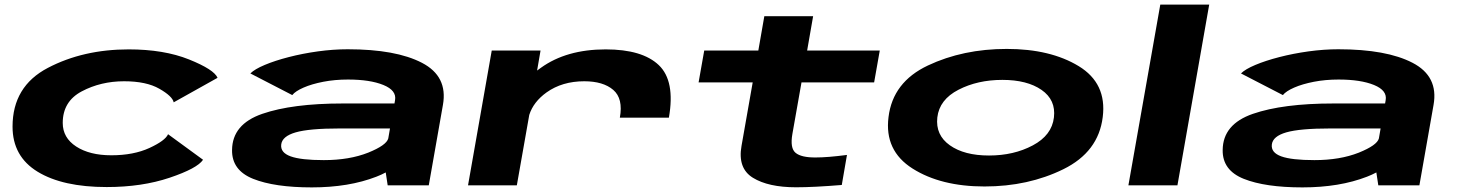

<svg xmlns="http://www.w3.org/2000/svg" viewBox="-20 -805 6335 834"><path d="M443.5 7.5Q252.5 7.5 143.5 -59Q34.5 -125.5 34.5 -255Q34.5 -430 188 -510.2Q341.5 -590.5 539 -590.5Q692 -590.5 801 -546.8Q910 -503 925 -467L734.5 -360.5Q729 -387 672.2 -419.5Q615.5 -452 519 -452Q418 -452 335.2 -408.2Q252.5 -364.5 252.5 -271Q252.5 -206.5 311 -168.5Q369.5 -130.5 463.5 -130.5Q560 -130.5 629 -162.2Q698 -194 710 -222L862 -111Q837 -73.5 716.8 -33Q596.5 7.5 443.5 7.5Z M1664 0 1655.5 -56Q1637 -46 1615 -37.5Q1495.5 9 1334.5 9Q1172.5 9 1079.5 -28.2Q986.5 -65.5 988 -153.5Q989 -265.5 1119.2 -310.5Q1249.5 -355.5 1468.5 -355.5H1693.5L1696 -370Q1703.5 -412 1645.5 -435.8Q1587.5 -459.5 1491.5 -459.5Q1434.5 -459.5 1384.2 -449.8Q1334 -440 1298.5 -424.5Q1263 -409 1249.5 -392L1067.5 -486Q1086 -504.5 1130 -523Q1174 -541.5 1234 -557Q1294 -572.5 1360.8 -581.8Q1427.5 -591 1490.5 -591Q1699.5 -591 1812.8 -532.2Q1926 -473.5 1904 -349.5L1842.5 0ZM1666.5 -203.5 1674 -247H1455.5Q1323 -247 1264.2 -230Q1205.5 -213 1201.5 -177Q1197.5 -142 1242.5 -125.8Q1287.5 -109.5 1386.5 -109.5Q1497.5 -109.5 1579.5 -142Q1658.5 -174 1666.5 -203.5Z M2672.5 -294Q2687.5 -377 2643.8 -414.5Q2600 -452 2518 -452Q2422 -452 2354 -403.5Q2297 -362.5 2279 -306L2225 0H2013L2116 -585.5H2328L2313 -498.5Q2321 -504.5 2329.5 -510.5Q2440.5 -590.5 2611 -590.5Q2770 -590.5 2841.8 -522Q2913.5 -453.5 2885.5 -294Z M3438 8.5Q3317.5 8.5 3250.5 -32.8Q3183.5 -74 3201 -171.5L3249.5 -447H3014.5L3039 -585.5H3274L3300 -734.5H3512L3486 -585.5H3801.5L3777 -447H3461.5L3422 -223.5Q3411 -161.5 3436 -141Q3461 -120.5 3523 -121Q3575 -121 3659 -132L3636.5 -1.5Q3515 8.5 3438 8.5Z M4256.5 5Q4067 5 3944 -72.8Q3821 -150.5 3839.5 -296.5Q3858 -448.5 4010.5 -520.5Q4163 -592.5 4353 -592.5Q4542.5 -592.5 4665.5 -517.8Q4788.5 -443 4770 -296.5Q4751.5 -145 4599 -70Q4446.5 5 4256.5 5ZM4276 -129.5Q4383.5 -129.5 4466.2 -173.5Q4549 -217.5 4558 -295Q4567 -371 4504.2 -414.5Q4441.5 -458 4334 -458Q4226.5 -458 4143.5 -415.2Q4060.5 -372.5 4051.5 -295Q4043 -218.5 4105.8 -174Q4168.5 -129.5 4276 -129.5Z M4881.5 0 5020 -785H5232.5L5094.5 0Z M5967 0 5958.5 -56Q5940 -46 5918 -37.5Q5798.5 9 5637.5 9Q5475.5 9 5382.5 -28.2Q5289.5 -65.5 5291 -153.5Q5292 -265.5 5422.2 -310.5Q5552.5 -355.5 5771.5 -355.5H5996.5L5999 -370Q6006.5 -412 5948.5 -435.8Q5890.5 -459.5 5794.5 -459.5Q5737.5 -459.5 5687.2 -449.8Q5637 -440 5601.5 -424.5Q5566 -409 5552.5 -392L5370.5 -486Q5389 -504.5 5433 -523Q5477 -541.5 5537 -557Q5597 -572.5 5663.8 -581.8Q5730.5 -591 5793.5 -591Q6002.5 -591 6115.8 -532.2Q6229 -473.5 6207 -349.5L6145.5 0ZM5969.5 -203.5 5977 -247H5758.5Q5626 -247 5567.2 -230Q5508.5 -213 5504.5 -177Q5500.5 -142 5545.5 -125.8Q5590.5 -109.5 5689.5 -109.5Q5800.5 -109.5 5882.5 -142Q5961.5 -174 5969.5 -203.5Z"/></svg>

Font: Anybody UltraExpanded Regular
Style: Bold Italic
Weight: 700
Width: 9
Italic angle: -10°
Designer: Tyler Finck
Foundry: Etcetera Type Company
Version: Version 1.010; ttfautohint (v1.8.3) -l 8 -r 50 -G 200 -x 14 